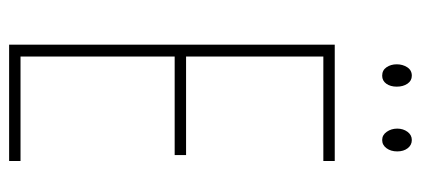

<svg xmlns="http://www.w3.org/2000/svg" viewBox="-271 -652 923 421"><g transform="rotate(90 190.5 -441.5)"><path d="M333 0H78V-714H333V-689H104V-388H320V-363H104V-25H333ZM121 -850Q121 -863 127.5 -873Q134 -883 146 -883Q157 -883 163.5 -873.5Q170 -864 170 -850Q170 -836 163.5 -827Q157 -818 146 -818Q134 -818 127.5 -827.5Q121 -837 121 -850ZM262 -851Q262 -864 269 -873.5Q276 -883 287 -883Q298 -883 305 -874Q312 -865 312 -851Q312 -837 305 -827.5Q298 -818 287 -818Q276 -818 269 -828Q262 -838 262 -851Z"/></g></svg>

Font: Noto Sans Telugu ExtraCondensed Thin
Style: Regular
Weight: 100
Width: 2
Designer: Jelle Bosma - Monotype Design Team
Foundry: Monotype Imaging Inc.
Version: Version 2.005; ttfautohint (v1.8.4.7-5d5b)